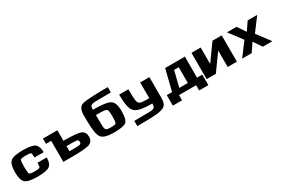

<svg xmlns="http://www.w3.org/2000/svg" viewBox="129 -2351 5804 3952"><g transform="rotate(-30 3031.0 -375.0)"><path d="M0 -312.5Q0 -500 68.4 -562.5Q136.7 -625 359.4 -625Q582 -625 650.4 -570.3Q718.8 -515.6 718.8 -375H500Q500 -468.8 482.4 -484.4Q464.8 -500 359.4 -500Q253.9 -500 236.3 -476.6Q218.8 -453.1 218.8 -312.5Q218.8 -171.9 236.3 -148.4Q253.9 -125 359.4 -125Q464.8 -125 482.4 -140.6Q500 -156.2 500 -250H718.8Q718.8 -109.4 650.4 -54.7Q582 0 359.4 0Q136.7 0 68.4 -62.5Q0 -125 0 -312.5Z M1687.5 -187.5Q1687.5 -78.1 1601.6 -39.1Q1515.6 0 1187.5 0H968.8V-500H843.8V-625H1187.5V-375Q1515.6 -375 1601.6 -335.9Q1687.5 -296.9 1687.5 -187.5ZM1468.8 -187.5Q1468.8 -218.8 1456.1 -230.5Q1443.4 -242.2 1394.5 -246.1Q1345.7 -250 1187.5 -250V-125Q1345.7 -125 1394.5 -128.9Q1443.4 -132.8 1456.1 -144.5Q1468.8 -156.2 1468.8 -187.5Z M2531.2 -875V-750Q2250 -750 2164.1 -746.1Q2078.1 -742.2 2054.7 -718.8Q2031.2 -695.3 2031.2 -625Q2351.6 -625 2441.4 -566.4Q2531.2 -507.8 2531.2 -312.5Q2531.2 -109.4 2470.7 -54.7Q2410.2 0 2171.2 0Q1941.4 0 1877 -89.8Q1812.5 -179.7 1812.5 -500V-625Q1812.5 -812.5 1933.6 -843.8Q2054.7 -875 2531.2 -875ZM2312.5 -312.5Q2312.5 -414.1 2299.8 -449.2Q2287.1 -484.4 2238.3 -492.2Q2189.5 -500 2031.2 -500Q2031.2 -289.1 2036.1 -222.7Q2041 -156.2 2067.4 -140.6Q2093.8 -125 2170.6 -125Q2277 -125 2294.8 -148.4Q2312.5 -171.9 2312.5 -312.5Z M2656.2 -625H2875Q2875 -414.1 2887.7 -347.7Q2900.4 -281.2 2949.2 -265.6Q2998 -250 3156.2 -250V-625H3375V-125Q3375 -7.8 3325.2 43Q3275.4 93.8 3129.9 109.4Q2984.4 125 2656.2 125V0Q2937.5 0 3023.4 -3.9Q3109.4 -7.8 3132.8 -31.2Q3156.2 -54.7 3156.2 -125Q2929.7 -125 2828.1 -160.2Q2726.6 -195.3 2691.4 -296.9Q2656.2 -398.4 2656.2 -625Z M4000 -125V-500H3890.6L3796.9 -125ZM3625 -125 3750 -625H4218.8V-125H4343.8V125H4125V0H3718.8V125H3500V-125Z M4375 0V-625H4593.8V-234.4L4875 -625H5093.8V0H4875V-390.6L4593.8 0Z M5445.3 -625 5578.1 -429.7 5710.9 -625H5937.5L5703.1 -312.5L5937.5 0H5710.9L5578.1 -195.3L5445.3 0H5218.8L5453.1 -312.5L5218.8 -625Z"/></g></svg>

Font: CraftyPE
Style: Regular
Weight: 400
Designer: Erek Butcher
Foundry: Haunted Coop
Version: Version 0.018;April 4, 2024;FontCreator 15.0.0.2962 64-bit